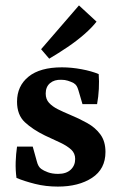

<svg xmlns="http://www.w3.org/2000/svg" viewBox="-20 -680 441 710"><path d="M41 -22Q37 -51 38 -81Q39 -111 43 -138H101L116 -84Q121 -63 133 -55Q141 -49 157 -43Q173 -37 195 -37Q225 -37 241.5 -52.5Q258 -68 258 -92Q258 -113 243.5 -126.5Q229 -140 204 -152Q179 -164 146 -179Q101 -201 72 -228Q43 -255 43 -304Q43 -362 85.5 -396.5Q128 -431 209 -431Q244 -431 281.5 -424Q319 -417 345 -406Q347 -380 345.5 -351Q344 -322 339 -295H285L270 -346Q267 -356 263.5 -362Q260 -368 252 -373Q242 -378 231 -381.5Q220 -385 207 -385Q181 -386 165 -372.5Q149 -359 149 -334Q149 -313 161.5 -299.5Q174 -286 194 -276Q214 -266 238 -256Q272 -242 302.5 -225Q333 -208 351.5 -182.5Q370 -157 370 -118Q370 -55 320.5 -22.5Q271 10 194 10Q149 10 109.5 0Q70 -10 41 -22ZM132 -498 272 -660 337 -600Q320 -578 292 -553.5Q264 -529 230 -506Q196 -483 162 -463Z"/></svg>

Font: Rasa SemiBold
Style: Regular
Weight: 600
Designer: Anna Giedrys (Yrsa+Rasa design), David Brezina (Yrsa art-direction, Rasa art-direction, design)
Foundry: Rosetta Type Foundry
Version: Version 2.004